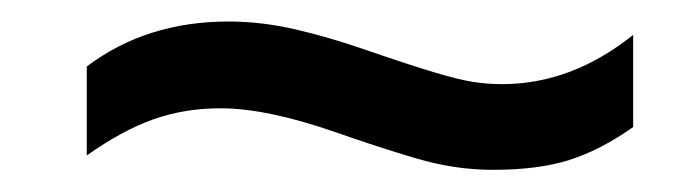

<svg xmlns="http://www.w3.org/2000/svg" viewBox="-20 -419 624 175"><path d="M429.2 -264.2Q394.5 -264.2 359.1 -274.7Q323.7 -285.2 287.6 -297.9Q223.6 -320.3 181.2 -320.3Q147.9 -320.3 119.4 -310.1Q90.8 -299.8 59.1 -277.3V-358.4Q113.3 -399.4 188.5 -399.4Q218.3 -399.4 249.8 -392.1Q281.2 -384.8 314.9 -373Q354.5 -359.4 376.7 -352.8Q398.9 -346.2 412.1 -344.2Q425.3 -342.3 437.5 -342.3Q501 -342.3 557.1 -387.2V-303.2Q527.3 -282.2 499 -273.2Q470.7 -264.2 429.2 -264.2Z"/></svg>

Font: Arimo Medium
Style: Italic
Weight: 500
Italic angle: -12°
Designer: Steve Matteson
Foundry: Monotype Imaging Inc.
Version: Version 1.33